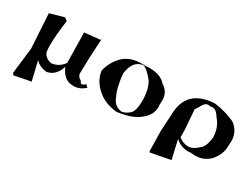

<svg xmlns="http://www.w3.org/2000/svg" viewBox="-53 -979 2027 1549"><g transform="rotate(30 960.5 -204.5)"><path d="M93 104 81 88 109 -155 90 -473 220 -510 247 -490Q227 -345 227 -260Q227 -220 231 -193Q248 -144 310 -133Q378 -142 419 -200L414 -481L568 -497L563 -506Q550 -277 550 -197V-172Q562 -139 582 -134L600 -109Q635 -114 635 -131L660 -108Q613 -64 558 -64H551Q499 -64 466.5 -96.5Q434 -129 422 -166Q391 -69 312 -54Q243 -59 204 -103L246 74Z M960 -57Q854 -68 788 -122Q703 -190 690 -285Q712 -380 782 -444Q843 -496 942 -496L972 -495Q994 -497 1014 -497Q1121 -497 1169 -439Q1235 -400 1235 -319Q1235 -304 1233 -287Q1235 -273 1235 -260Q1235 -183 1160 -127Q1097 -74 960 -57ZM989 -79Q1028 -79 1070 -119Q1097 -151 1097 -236Q1097 -344 1058 -407Q1007 -472 966 -491Q919 -489 890 -454.5Q861 -420 852 -352Q865 -220 901 -153Q923 -91 989 -79Z M1355 93 1351 85 1347 -100 1356 -259Q1358 -499 1614 -513Q1721 -499 1808 -458Q1882 -406 1882 -312L1880 -285V-271Q1880 -187 1815 -117Q1759 -68 1687 -68Q1669 -68 1649 -71L1622 -69Q1549 -69 1500 -117L1540 58ZM1607 -104Q1646 -107 1686 -146Q1729 -173 1739 -265Q1738 -360 1680 -424Q1651 -476 1613 -476Q1604 -476 1595 -473Q1584 -476 1575 -476Q1550 -476 1535 -452.5Q1520 -429 1496 -389Q1511 -221 1511 -164Q1511 -146 1510 -139Q1548 -104 1601 -104Z"/></g></svg>

Font: Xiangcui Kesong Xiangcui Kesong
Style: Regular
Weight: 400
Version: Version 1.501;March 28, 2024;FontCreator 14.0.0.2814 64-bit